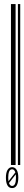

<svg xmlns="http://www.w3.org/2000/svg" viewBox="-20 -832 122 968"><path d="M35.2 0V-811.5H58.6V0ZM70.3 0V-811.5H82V0ZM41 10.7Q55.7 10.7 64.5 25.4Q72.3 39.1 72.3 63.5Q72.3 88.9 64.5 102.5Q56.6 116.2 41 116.2Q25.4 116.2 17.6 102.5Q9.8 88.9 9.8 63.5Q9.8 39.1 17.6 25.4Q26.4 10.7 41 10.7ZM41 21.5Q31.2 21.5 26.4 32.2Q21.5 43.9 21.5 63.5Q21.5 74.2 22.5 82L57.6 37.1Q54.7 29.3 50.8 25.4Q46.9 21.5 41 21.5ZM41 105.5Q50.8 105.5 55.7 94.7Q60.5 84 60.5 63.5Q60.5 53.7 59.6 46.9L25.4 90.8Q30.3 105.5 41 105.5Z"/></svg>

Font: Libre Barcode EAN13 Text
Style: Regular
Weight: 400
Version: Version 1.008; ttfautohint (v1.8.3)